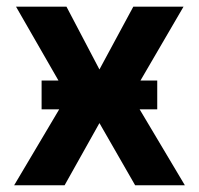

<svg xmlns="http://www.w3.org/2000/svg" viewBox="-20 -550 591 570"><path d="M275.2 -343.8 375.8 -530.3H524.9L370.6 -265.6L528.8 0H381.2L275.2 -184.6L171.8 0H22L179.6 -265.6L27.5 -530.3H177.3ZM103.5 -311H446.8V-225.5H103.5Z"/></svg>

Font: Pretendard Std Variable
Style: Regular
Weight: 400
Designer: Base glyphs from Inter by Rasmus Andersson; Hangeul glyphs from Noto Sans CJK(Source Han Sans) by Jang Soo-young and Kan
Foundry: Kil Hyung-jin
Version: Version 1.309;Glyphs 3.2 (3225)